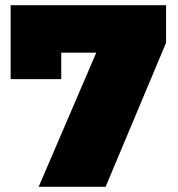

<svg xmlns="http://www.w3.org/2000/svg" viewBox="-20 -720 685 740"><path d="M620 -700H21V-415H216V-517H351L129 0H387L620 -555Z"/></svg>

Font: Montserrat Custom Black
Style: Regular
Weight: 900
Designer: Julieta Ulanovsky
Foundry: Julieta Ulanovsky
Version: Version 7.200